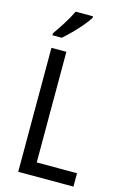

<svg xmlns="http://www.w3.org/2000/svg" viewBox="-139 -1005 696 1068"><g transform="rotate(15 208.5 -471.5)"><path d="M80 0V-714H166V-77H398V0ZM258 -934Q245 -913 221 -884.5Q197 -856 169.5 -828.5Q142 -801 121 -783H67V-794Q93 -831 117.5 -870Q142 -909 158 -943H258Z"/></g></svg>

Font: Noto Sans Ethiopic Cond
Style: Regular
Weight: 400
Width: 3
Designer: Monotype Design Team
Foundry: Monotype Imaging Inc.
Version: Version 2.102; ttfautohint (v1.8.4.7-5d5b)